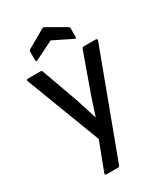

<svg xmlns="http://www.w3.org/2000/svg" viewBox="-213 -783 919 1059"><g transform="rotate(-30 246.0 -253.0)"><path d="M127 -551 244 -609 361 -551C369 -547 373 -548 373 -556V-610C373 -617 371 -620 366 -623L251 -689C247 -692 241 -692 237 -689L122 -623C117 -620 115 -617 115 -610V-556C115 -548 120 -547 127 -551ZM142 185H214C219 185 224 183 226 177L470 -477C473 -484 469 -489 462 -489H386C381 -489 376 -487 374 -481L291 -250C277 -208 261 -162 248 -119H246C232 -162 218 -208 204 -250L121 -481C119 -487 115 -489 110 -489H30C23 -489 19 -484 22 -477L202 -5L134 173C131 180 134 185 142 185Z"/></g></svg>

Font: Sofia Sans Cond SemiBold
Style: Regular
Weight: 600
Width: 3
Designer: Botio Nikoltchev, Ani Petrova
Foundry: lettersoup
Version: Version 4.100